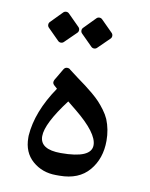

<svg xmlns="http://www.w3.org/2000/svg" viewBox="-72 -657 557 712"><g transform="rotate(10 206.0 -301.5)"><path d="M191.9 -555.2 234.4 -598.6Q238.8 -603 245.1 -603Q251.5 -603 255.9 -598.6L299.3 -555.2Q303.7 -550.8 303.7 -544.4Q303.7 -538.1 299.3 -533.7L255.9 -491.2Q251.5 -486.8 245.1 -486.8Q238.8 -486.8 234.4 -491.2L191.9 -533.7Q187.5 -538.1 187.5 -544.4Q187.5 -550.8 191.9 -555.2ZM66.9 -555.2 109.4 -598.6Q113.8 -603 120.1 -603Q126.5 -603 130.9 -598.6L174.3 -555.2Q178.7 -550.8 178.7 -544.4Q178.7 -538.1 174.3 -533.7L130.9 -491.2Q126.5 -486.8 120.1 -486.8Q113.8 -486.8 109.4 -491.2L66.9 -533.7Q62.5 -538.1 62.5 -544.4Q62.5 -550.8 66.9 -555.2ZM112.3 -133.3Q112.3 -83.5 190.9 -83.5Q305.7 -83.5 305.7 -133.3Q305.7 -178.7 218.3 -250L185.1 -276.9Q112.3 -180.7 112.3 -133.3ZM62.5 -119.1V-126.5Q68.8 -217.8 135.7 -315.9L126.5 -324.2Q118.2 -330.6 118.2 -337.4Q118.2 -344.2 125 -354L146.5 -390.6Q151.4 -398.9 159.7 -398.9Q168 -398.9 171.9 -394Q184.1 -384.3 204.1 -369.6Q224.1 -355 236.6 -345.7Q249 -336.4 265.9 -322.3Q282.7 -308.1 293.5 -296.6Q304.2 -285.2 316.2 -269Q328.1 -252.9 335 -237.3Q350.1 -200.2 350.1 -157.7Q350.1 -90.3 311.8 -45.2Q273.4 0 200.7 0H187.5Q135.7 0 99.1 -31.7Q62.5 -63.5 62.5 -119.1Z"/></g></svg>

Font: Nika
Style: Regular
Weight: 400
Designer: Mohammad Saleh Souzanchi
Foundry: http://font-store.ir
Version: Version:1.0.0;RFB:1.2.5;Building:2016-05-25 11:08:22.297533